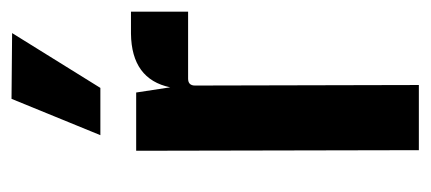

<svg xmlns="http://www.w3.org/2000/svg" viewBox="-222 -507 729 325"><g transform="rotate(-90 142.5 -344.5)"><path d="M248 -487.3Q170.9 -486.3 157.2 -420.9L148.4 -478.5H49.8L50.8 0H161.1L160.2 -378.9Q160.2 -390.6 171.9 -390.6H285.2V-487.3ZM76.2 -539.1 137.7 -689.5 249 -688.5 156.2 -539.1Z"/></g></svg>

Font: Gemunu Libre
Style: Bold
Weight: 700
Designer: Pushpananda Ekanayake, Sol Matas, Kosala Senevirathne
Foundry: Mooniak
Version: Version 1.001